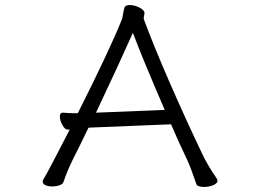

<svg xmlns="http://www.w3.org/2000/svg" viewBox="-20 -731 1040 760"><path d="M268 -99Q258 -79 248 -55Q238 -31 231 -10Q228 -2 215 2.5Q202 7 186 7Q171 7 160 2Q149 -3 149 -12Q149 -18 153 -23Q168 -47 256 -218H248Q237 -218 227 -236Q217 -254 217 -270Q217 -285 228 -285H230Q254 -283 269 -283H288Q413 -531 462 -653Q465 -661 467 -676Q471 -700 475 -705Q480 -711 494 -711Q511 -711 529 -702.5Q547 -694 551 -684L552 -680Q552 -675 550.5 -670Q549 -665 549 -660Q549 -655 550 -653Q591 -543 653.5 -400Q716 -257 779 -125Q787 -107 804 -77.5Q821 -48 837 -26Q841 -18 841 -16Q841 -5 824 2Q807 9 788 9Q776 9 767 6Q758 3 757 -3Q737 -63 721 -98Q687 -169 657 -239L337 -226L330 -225Q293 -148 268 -99ZM506 -601Q454 -484 360 -285L632 -296Q543 -502 506 -601Z"/></svg>

Font: Fusion Kai T
Style: Regular
Weight: 400
Designer: Fontworks Inc.
Version: Version 24.134;May 13, 2024